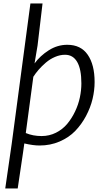

<svg xmlns="http://www.w3.org/2000/svg" viewBox="-20 -819 606 1091"><path d="M110.8 48.8 80.6 252H9.8L46.4 -1L152.8 -799.3H221.7L193.4 -560.1L176.3 -458.5Q208 -502 257.1 -533.2Q306.2 -564.5 362.3 -564.5Q439.5 -564.5 478.5 -507.8Q517.6 -451.2 517.6 -353Q517.6 -305.7 505.9 -256.6Q494.1 -207.5 468.8 -159.9Q443.4 -112.3 407.7 -75.2Q372.1 -38.1 319.3 -15.1Q266.6 7.8 204.6 7.8Q168.5 7.8 118.2 -3.9ZM349.6 -507.8Q321.3 -507.8 292.7 -495.6Q264.2 -483.4 241 -463.6Q217.8 -443.8 200.2 -423.6Q182.6 -403.3 169.4 -382.8L126.5 -63Q167 -45.9 216.3 -45.9Q260.3 -45.9 298.1 -64.9Q335.9 -84 361.8 -115Q387.7 -146 406.5 -185.3Q425.3 -224.6 433.8 -265.4Q442.4 -306.2 442.4 -344.7Q442.4 -425.8 418.7 -466.8Q395 -507.8 349.6 -507.8Z"/></svg>

Font: HaufeMerriweatherSansLt
Style: Italic
Weight: 300
Designer: Eben Sorkin ( eben@eyebytes.com )
Foundry: Eben Sorkin
Version: Version 1.56